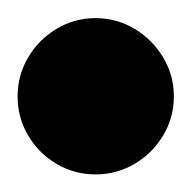

<svg xmlns="http://www.w3.org/2000/svg" viewBox="-57 -1378 215 215"><path d="M-37.3 -1270Q-37.3 -1246.3 -25.5 -1226.3Q-13.7 -1206.3 6.3 -1194.5Q26.3 -1182.7 50 -1182.7Q73.7 -1182.7 93.7 -1194.5Q113.7 -1206.3 125.7 -1226.3Q137.7 -1246.3 137.7 -1270Q137.7 -1293.7 125.7 -1313.7Q113.7 -1333.7 93.7 -1345.7Q73.7 -1357.7 50 -1357.7Q26.3 -1357.7 6.3 -1345.7Q-13.7 -1333.7 -25.5 -1313.7Q-37.3 -1293.7 -37.3 -1270Z"/></svg>

Font: Linefont Thin
Style: Regular
Weight: 100
Monospace: yes
Version: Version 3.002;gftools[0.9.33]